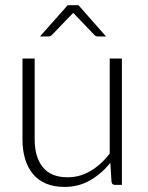

<svg xmlns="http://www.w3.org/2000/svg" viewBox="-20 -728 581 756"><path d="M116.5 -497.5V-179.5Q116.5 -109.5 148.5 -69.8Q180.5 -30 246 -30Q294.5 -30 336.5 -54.8Q378.5 -79.5 412 -123.5V-497.5H460V0H433.5Q419.5 0 419 -13L414.5 -87Q380 -44 334.8 -18Q289.5 8 234 8Q192.5 8 161.5 -5Q130.5 -18 110 -42.5Q89.5 -67 79 -101.5Q68.5 -136 68.5 -179.5V-497.5ZM397.5 -584.5H365Q357 -584.5 351.5 -590.5L273.5 -672Q270.5 -674 268 -677.5Q267 -675.5 265.5 -674.2Q264 -673 263 -672L184.5 -590.5Q182 -588 178.5 -586.2Q175 -584.5 171 -584.5H137.5L246.5 -707.5H289Z"/></svg>

Font: Lato Light
Style: Regular
Weight: 300
Designer: Lukasz Dziedzic
Foundry: Lukasz Dziedzic
Version: Version 1.104; Western+Polish opensource